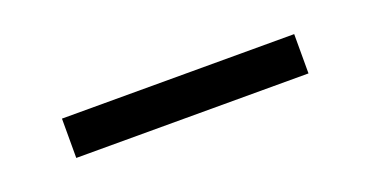

<svg xmlns="http://www.w3.org/2000/svg" viewBox="-21 -803 542 280"><g transform="rotate(-20 250.0 -663.5)"><path d="M68.8 -632.8V-693.8H429.2V-632.8Z"/></g></svg>

Font: CMU Concrete
Style: Roman
Weight: 500
Version: Version 0.7.0